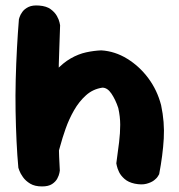

<svg xmlns="http://www.w3.org/2000/svg" viewBox="-20 -670 645 690"><path d="M464 -10Q441 -15 427.5 -27Q414 -39 408 -51.5Q402 -64 400 -73.5Q398 -83 398 -83Q404 -126 408 -159Q412 -192 412 -221.5Q412 -251 405 -282Q395 -312 380.5 -333.5Q366 -355 348 -355Q314 -350 289 -327.5Q264 -305 246 -273.5Q228 -242 216 -208Q204 -174 196 -144Q188 -114 182 -94Q174 -76 166.5 -77.5Q159 -79 153.5 -94Q148 -109 143.5 -130Q139 -151 136.5 -172Q134 -193 133.5 -207.5Q133 -222 133 -223L92 -274L131 -340Q153 -386 179.5 -415Q206 -444 234 -460Q262 -476 290 -482Q318 -488 344 -489Q393 -486 437 -459Q481 -432 513 -389Q545 -346 559 -292Q572 -231 568.5 -171.5Q565 -112 552 -44Q552 -44 547.5 -36.5Q543 -29 533 -21.5Q523 -14 506 -9.5Q489 -5 464 -10ZM131 0Q105 0 88.5 -10Q72 -20 62.5 -33.5Q53 -47 49.5 -57Q46 -67 46 -67Q42 -110 39.5 -162Q37 -214 36 -270.5Q35 -327 36.5 -384.5Q38 -442 41 -497Q44 -552 48 -601Q48 -601 50.5 -609Q53 -617 60.5 -627.5Q68 -638 82.5 -645Q97 -652 121 -650Q147 -648 162 -637Q177 -626 184.5 -612.5Q192 -599 194 -589Q196 -579 196 -579Q195 -541 193 -491.5Q191 -442 190.5 -387Q190 -332 190 -274.5Q190 -217 191 -161.5Q192 -106 195 -57Q195 -57 193.5 -48.5Q192 -40 186 -28.5Q180 -17 167 -8.5Q154 0 131 0Z"/></svg>

Font: Sour Gummy Black
Style: Bold
Weight: 700
Version: Version 1.000